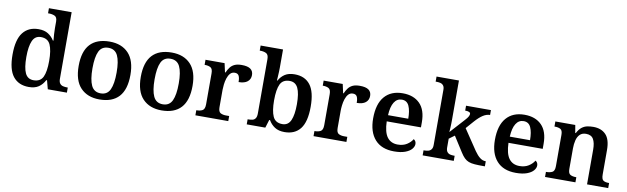

<svg xmlns="http://www.w3.org/2000/svg" viewBox="-45 -1287 5957 1823"><g transform="rotate(10 2933.0 -375.0)"><path d="M253 10Q155 10 102 -56.5Q49 -123 49 -267Q49 -412 102 -479.5Q155 -547 252 -547Q309 -547 345 -523.5Q381 -500 403 -464H409Q406 -491 404 -524.5Q402 -558 402 -582V-647Q402 -689 377.5 -700Q353 -711 321 -711H313V-760H532V-118Q532 -88 543.5 -73Q555 -58 574 -53.5Q593 -49 615 -49H620V0H436L414 -83H407Q385 -40 348.5 -15Q312 10 253 10ZM287 -61Q353 -61 377.5 -112Q402 -163 402 -267Q402 -370 377.5 -423.5Q353 -477 286 -477Q230 -477 206 -423Q182 -369 182 -267Q182 -163 206 -112Q230 -61 287 -61Z M934 10Q819 10 752.5 -59.5Q686 -129 686 -270Q686 -410 749.5 -479Q813 -548 937 -548Q1053 -548 1119 -478.5Q1185 -409 1185 -270Q1185 -129 1121.5 -59.5Q1058 10 934 10ZM936 -49Q1000 -49 1026 -105Q1052 -161 1052 -270Q1052 -379 1025.5 -433.5Q999 -488 935 -488Q871 -488 845 -433.5Q819 -379 819 -270Q819 -161 845.5 -105Q872 -49 936 -49Z M1533 10Q1418 10 1351.5 -59.5Q1285 -129 1285 -270Q1285 -410 1348.5 -479Q1412 -548 1536 -548Q1652 -548 1718 -478.5Q1784 -409 1784 -270Q1784 -129 1720.5 -59.5Q1657 10 1533 10ZM1535 -49Q1599 -49 1625 -105Q1651 -161 1651 -270Q1651 -379 1624.5 -433.5Q1598 -488 1534 -488Q1470 -488 1444 -433.5Q1418 -379 1418 -270Q1418 -161 1444.5 -105Q1471 -49 1535 -49Z M1859 0V-49H1862Q1896 -49 1918.5 -61.5Q1941 -74 1941 -121V-419Q1941 -463 1919.5 -475Q1898 -487 1865 -487H1862V-536H2046L2065 -450H2070Q2083 -480 2099.5 -501.5Q2116 -523 2142 -535Q2168 -547 2210 -547Q2267 -547 2294.5 -527.5Q2322 -508 2322 -469Q2322 -429 2293 -405.5Q2264 -382 2208 -382Q2208 -423 2197 -443Q2186 -463 2158 -463Q2131 -463 2114 -444Q2097 -425 2087.5 -395.5Q2078 -366 2074.5 -335Q2071 -304 2071 -283V-116Q2071 -72 2092.5 -60.5Q2114 -49 2145 -49H2176V0Z M2719 10Q2661 10 2624 -14.5Q2587 -39 2565 -78H2557L2533 0H2354V-49H2363Q2382 -49 2400 -53Q2418 -57 2429 -73Q2440 -89 2440 -120V-645Q2440 -688 2416 -699.5Q2392 -711 2360 -711H2354V-760H2570V-584Q2570 -568 2569 -544Q2568 -520 2566.5 -496.5Q2565 -473 2564 -460H2569Q2591 -500 2627 -523.5Q2663 -547 2721 -547Q2819 -547 2871 -480.5Q2923 -414 2923 -270Q2923 -124 2870.5 -57Q2818 10 2719 10ZM2686 -61Q2742 -61 2766 -115Q2790 -169 2790 -271Q2790 -375 2765.5 -426Q2741 -477 2685 -477Q2619 -477 2594.5 -426Q2570 -375 2570 -270Q2570 -168 2594.5 -114.5Q2619 -61 2686 -61Z M2998 0V-49H3001Q3035 -49 3057.5 -61.5Q3080 -74 3080 -121V-419Q3080 -463 3058.5 -475Q3037 -487 3004 -487H3001V-536H3185L3204 -450H3209Q3222 -480 3238.5 -501.5Q3255 -523 3281 -535Q3307 -547 3349 -547Q3406 -547 3433.5 -527.5Q3461 -508 3461 -469Q3461 -429 3432 -405.5Q3403 -382 3347 -382Q3347 -423 3336 -443Q3325 -463 3297 -463Q3270 -463 3253 -444Q3236 -425 3226.5 -395.5Q3217 -366 3213.5 -335Q3210 -304 3210 -283V-116Q3210 -72 3231.5 -60.5Q3253 -49 3284 -49H3315V0Z M3775 10Q3654 10 3590 -62Q3526 -134 3526 -265Q3526 -404 3588 -476Q3650 -548 3763 -548Q3868 -548 3928 -487.5Q3988 -427 3988 -308V-259H3658Q3661 -155 3696.5 -107.5Q3732 -60 3798 -60Q3850 -60 3886 -83Q3922 -106 3940 -137Q3951 -131 3957.5 -120Q3964 -109 3964 -94Q3964 -69 3943.5 -45Q3923 -21 3881 -5.5Q3839 10 3775 10ZM3855 -319Q3855 -396 3834.5 -441.5Q3814 -487 3765 -487Q3718 -487 3691 -444Q3664 -401 3660 -319Z M4050 0V-49H4061Q4078 -49 4095.5 -53.5Q4113 -58 4124.5 -72.5Q4136 -87 4136 -115V-648Q4136 -675 4124.5 -689Q4113 -703 4095.5 -707Q4078 -711 4061 -711H4050V-760H4266V-374Q4266 -361 4265.5 -342Q4265 -323 4264 -304.5Q4263 -286 4262 -274Q4261 -262 4261 -262L4387 -401Q4410 -426 4417.5 -440.5Q4425 -455 4425 -465Q4425 -477 4412 -483Q4399 -489 4374 -489V-536H4614V-489Q4580 -489 4546 -467Q4512 -445 4473 -401L4407 -326L4540 -128Q4567 -89 4593 -69Q4619 -49 4647 -49H4650V0H4636Q4586 0 4551.5 -2.5Q4517 -5 4493.5 -14Q4470 -23 4451 -41.5Q4432 -60 4412 -92L4319 -238L4266 -199V-115Q4266 -86 4277.5 -71.5Q4289 -57 4306.5 -53Q4324 -49 4341 -49H4350V0Z M4949 10Q4828 10 4764 -62Q4700 -134 4700 -265Q4700 -404 4762 -476Q4824 -548 4937 -548Q5042 -548 5102 -487.5Q5162 -427 5162 -308V-259H4832Q4835 -155 4870.5 -107.5Q4906 -60 4972 -60Q5024 -60 5060 -83Q5096 -106 5114 -137Q5125 -131 5131.5 -120Q5138 -109 5138 -94Q5138 -69 5117.5 -45Q5097 -21 5055 -5.5Q5013 10 4949 10ZM5029 -319Q5029 -396 5008.5 -441.5Q4988 -487 4939 -487Q4892 -487 4865 -444Q4838 -401 4834 -319Z M5230 0V-49H5234Q5267 -49 5290.5 -60.5Q5314 -72 5314 -119V-421Q5314 -464 5293 -475.5Q5272 -487 5239 -487H5235V-536H5427L5440 -461H5445Q5465 -499 5488.5 -517.5Q5512 -536 5539.5 -542Q5567 -548 5599 -548Q5677 -548 5721 -502Q5765 -456 5765 -354V-119Q5765 -73 5783 -61Q5801 -49 5835 -49H5839V0H5635V-335Q5635 -400 5614.5 -435.5Q5594 -471 5543 -471Q5506 -471 5484 -449.5Q5462 -428 5453 -391.5Q5444 -355 5444 -313V-115Q5444 -72 5465 -60.5Q5486 -49 5519 -49H5523V0Z"/></g></svg>

Font: Noto Serif Vithkuqi SemiBold
Style: Regular
Weight: 600
Version: Version 1.005